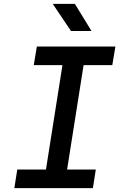

<svg xmlns="http://www.w3.org/2000/svg" viewBox="-20 -970 640 990"><path d="M54 0 69 -96H217L302 -634H154L170 -730H575L559 -634H411L326 -96H474L459 0ZM346 -810 252 -950H366L452 -810Z"/></svg>

Font: JetBrains Mono NL SemiBold
Style: Italic
Weight: 600
Italic angle: -9°
Monospace: yes
Designer: Philipp Nurullin, Konstantin Bulenkov
Foundry: JetBrains
Version: Version 2.305; ttfautohint (v1.8.4.7-5d5b)